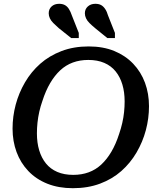

<svg xmlns="http://www.w3.org/2000/svg" viewBox="-20 -972 845 1009"><path d="M363 17Q288 17 229 -6.5Q170 -30 129 -73Q88 -116 67 -173Q46 -230 46 -296Q46 -360 62.5 -422Q79 -484 111.5 -539.5Q144 -595 191.5 -637Q239 -679 303 -703.5Q367 -728 446 -728Q522 -728 580.5 -704Q639 -680 680 -637Q721 -594 742 -537Q763 -480 763 -414Q763 -350 746.5 -288Q730 -226 697.5 -170.5Q665 -115 617.5 -73Q570 -31 506 -7Q442 17 363 17ZM444 -657Q400 -657 363 -643.5Q326 -630 296.5 -602.5Q267 -575 243.5 -535Q220 -495 203 -442Q193 -414 186.5 -385Q180 -356 177 -327.5Q174 -299 174 -271Q174 -222 186 -182Q198 -142 221.5 -113Q245 -84 281 -68.5Q317 -53 365 -53Q409 -53 446 -66.5Q483 -80 512.5 -107.5Q542 -135 565.5 -175Q589 -215 606 -268Q616 -297 622.5 -325.5Q629 -354 632 -382.5Q635 -411 635 -439Q635 -488 623 -528Q611 -568 587.5 -597Q564 -626 528 -641.5Q492 -657 444 -657ZM358 -890 394 -799V-772H354L289 -824Q272 -839 260 -851Q248 -863 242 -876Q236 -889 236 -902Q236 -924 251 -938Q266 -952 291 -952Q308 -952 320.5 -945.5Q333 -939 342 -925Q351 -911 358 -890ZM548 -890 584 -799V-772H544L480 -824Q462 -839 450 -851Q438 -863 432 -876Q426 -889 426 -902Q426 -924 441.5 -938Q457 -952 481 -952Q499 -952 511 -945.5Q523 -939 532.5 -925Q542 -911 548 -890Z"/></svg>

Font: Roboto Serif Medium
Style: Italic
Weight: 500
Italic angle: -10°
Designer: Greg Gazdowicz
Foundry: Commercial Type
Version: Version 1.008